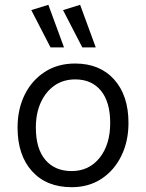

<svg xmlns="http://www.w3.org/2000/svg" viewBox="-20 -770 607 798"><path d="M292 -506Q395 -506 454.5 -439.5Q514 -373 514 -259Q514 -183 484.5 -122.5Q455 -62 402 -27Q349 8 278 8Q173 8 113 -58.5Q53 -125 53 -240Q53 -316 82.5 -376Q112 -436 166 -471Q220 -506 292 -506ZM278 -59Q350 -59 394 -114Q438 -169 438 -259Q438 -346 399.5 -393Q361 -440 293 -440Q243 -440 206.5 -414.5Q170 -389 149.5 -344Q129 -299 129 -240Q129 -152 168.5 -105.5Q208 -59 278 -59ZM322 -573 242 -728 313 -750 378 -573ZM190 -573 110 -728 181 -750 246 -573Z"/></svg>

Font: LivvicRegular
Style: Regular
Weight: 400
Designer: Jacques Le Bailly, Baron von Fonthausen
Version: Version 1.001; ttfautohint (v1.8.2)